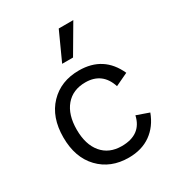

<svg xmlns="http://www.w3.org/2000/svg" viewBox="-180 -866 920 993"><g transform="rotate(-30 280.0 -370.0)"><path d="M319 -750H406L308 -583H243ZM300 -510Q447 -510 507 -377L431 -341Q399 -440 298 -440Q223 -440 180.5 -389.5Q138 -339 138 -250Q138 -161 180.5 -110.5Q223 -60 298 -60Q415 -60 438 -163L512 -137Q486 -67 432 -28.5Q378 10 300 10Q192 10 125 -60Q58 -130 58 -250Q58 -370 125 -440Q192 -510 300 -510Z"/></g></svg>

Font: Elaine Sans
Style: Regular
Weight: 400
Designer: Wei Huang
Foundry: Wei Huang
Version: Version 2.001;December 24, 2019;FontCreator 12.0.0.2547 64-b